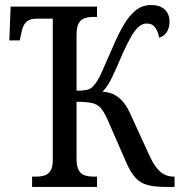

<svg xmlns="http://www.w3.org/2000/svg" viewBox="-20 -740 723 760"><path d="M107 0V-41H123Q143 -41 157.5 -46Q172 -51 180.5 -65Q189 -79 189 -108V-666H124Q104 -666 91.5 -658.5Q79 -651 72.5 -636Q66 -621 62 -598L58 -580H17L22 -714H364V-673H350Q330 -673 315 -668Q300 -663 291.5 -648Q283 -633 283 -601V-381Q309 -381 322.5 -384Q336 -387 344 -394Q352 -401 359 -411Q371 -427 387.5 -465Q404 -503 428 -557Q449 -607 471 -643.5Q493 -680 518.5 -700Q544 -720 577 -720Q603 -720 619 -711.5Q635 -703 643 -688.5Q651 -674 651 -655Q651 -628 639 -611.5Q627 -595 610 -591Q606 -614 594.5 -630.5Q583 -647 561 -647Q544 -647 529 -634Q514 -621 499 -595Q484 -569 466 -529Q440 -468 423.5 -433.5Q407 -399 386 -377Q416 -375 436.5 -363Q457 -351 472 -331Q487 -311 500 -280L574 -119Q593 -78 615.5 -59.5Q638 -41 667 -41H671V0H639Q593 0 564.5 -7.5Q536 -15 517 -35.5Q498 -56 481 -94L405 -268Q392 -297 379 -312Q366 -327 344.5 -332Q323 -337 283 -337V-113Q283 -82 291.5 -66.5Q300 -51 315 -46Q330 -41 350 -41H364V0Z"/></svg>

Font: Noto Serif Condensed
Style: Regular
Weight: 400
Width: 3
Designer: Monotype Design Team
Foundry: Monotype Imaging Inc.
Version: Version 2.015